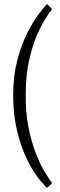

<svg xmlns="http://www.w3.org/2000/svg" viewBox="-20 -723 295 947"><path d="M212 204Q203 196 183 173Q163 150 139.5 112Q116 74 94.5 20.5Q73 -33 59 -101.5Q45 -170 45 -255Q45 -349 65 -425Q85 -501 113.5 -558Q142 -615 169.5 -651.5Q197 -688 212 -703L237 -678Q222 -660 200.5 -625Q179 -590 158 -539Q137 -488 122.5 -420.5Q108 -353 107 -269Q105 -172 120.5 -95Q136 -18 159 38.5Q182 95 204 130.5Q226 166 237 180Z"/></svg>

Font: Rasa Light
Style: Regular
Weight: 300
Designer: Anna Giedrys (Yrsa+Rasa design), David Brezina (Yrsa art-direction, Rasa art-direction, design)
Foundry: Rosetta Type Foundry
Version: Version 2.004